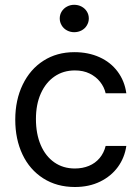

<svg xmlns="http://www.w3.org/2000/svg" viewBox="-20 -749 569 780"><path d="M42 -262.7Q42 -342.8 72.3 -405.3Q102.5 -467.8 156.7 -502.4Q210.9 -537.1 282.2 -537.1Q338.9 -537.1 384.3 -516.6Q429.7 -496.1 458 -458Q486.3 -419.9 493.2 -370.1H409.2Q403.3 -395.5 386.7 -416.5Q370.1 -437.5 344.2 -450.2Q318.4 -462.9 284.2 -462.9Q237.3 -462.9 201.7 -438.5Q166 -414.1 146 -369.6Q126 -325.2 126 -265.6Q126 -205.1 145.5 -159.7Q165 -114.3 200.7 -89.4Q236.3 -64.5 284.2 -64.5Q315.4 -64.5 341.3 -75.2Q367.2 -85.9 384.8 -106.9Q402.3 -127.9 409.2 -156.2H493.2Q486.3 -108.4 459 -70.8Q431.6 -33.2 386.7 -11.2Q341.8 10.7 284.2 10.7Q210.9 10.7 155.8 -24.4Q100.6 -59.6 71.3 -121.6Q42 -183.6 42 -262.7ZM222.7 -673.8Q222.7 -689.5 230.5 -702.1Q238.3 -714.8 252 -722.2Q265.6 -729.5 281.2 -729.5Q297.9 -729.5 311.5 -722.2Q325.2 -714.8 333 -702.1Q340.8 -689.5 340.8 -673.8Q340.8 -659.2 333 -646Q325.2 -632.8 311.5 -625.5Q297.9 -618.2 281.2 -618.2Q265.6 -618.2 252 -625.5Q238.3 -632.8 230.5 -646Q222.7 -659.2 222.7 -673.8Z"/></svg>

Font: WEMIX Pretendard Variable
Style: Regular
Weight: 400
Designer: Base glyphs from Inter by Rasmus Andersson; Hangeul glyphs from Noto Sans CJK(Source Han Sans) by Jang Soo-young and Kan
Foundry: Kil Hyung-jin
Version: Version 1.000;Glyphs 3.2 (3208)